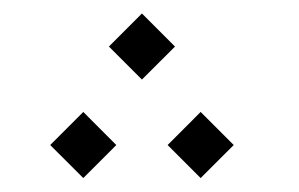

<svg xmlns="http://www.w3.org/2000/svg" viewBox="-20 -334 433 278"><path d="M137.7 -266.6 185.5 -314.5 233.4 -266.6 185.5 -218.8ZM222.7 -124 270.5 -171.9 318.4 -124 270.5 -76.2ZM52.7 -124 100.6 -171.9 148.4 -124 100.6 -76.2Z"/></svg>

Font: Estedad-FD Thin
Style: Regular
Weight: 100
Designer: Amin Abedi
Version: Version 7.3